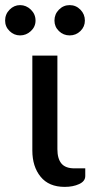

<svg xmlns="http://www.w3.org/2000/svg" viewBox="-62 -725 354 751"><path d="M191 6Q129 6 96.8 -33.8Q64.5 -73.5 64.5 -136V-507.5H162.5V-141.5Q162.5 -104.5 178.2 -85.5Q194 -66.5 229 -66.5H271.5V-36.5Q271.5 -16 247.5 -5Q223.5 6 191 6ZM16.5 -586.5Q-7 -586.5 -24.5 -603.5Q-42 -620.5 -42 -644.5Q-42 -669.5 -24.5 -687.2Q-7 -705 16.5 -705Q40.5 -705 58.8 -687.2Q77 -669.5 77 -644.5Q77 -620.5 58.8 -603.5Q40.5 -586.5 16.5 -586.5ZM210.5 -586.5Q186 -586.5 168.5 -603.5Q151 -620.5 151 -644.5Q151 -669.5 168.5 -687.2Q186 -705 210.5 -705Q235 -705 252.5 -687.2Q270 -669.5 270 -644.5Q270 -620.5 252.5 -603.5Q235 -586.5 210.5 -586.5Z"/></svg>

Font: Verano Sans Medium
Style: Regular
Weight: 500
Designer: Lukasz Dziedzic with Adam Twardoch and Botio Nikoltchev
Foundry: tyPoland Lukasz Dziedzic
Version: Version 3.001;December 28, 2019;FontCreator 12.0.0.2547 64-b